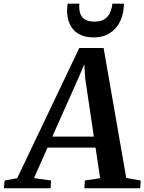

<svg xmlns="http://www.w3.org/2000/svg" viewBox="-92 -1002 768 1022"><path d="M-71.5 0 -67.5 -41 -0.5 -53.5 330 -746.5H459.5L580 -55L657 -41L654.5 0H357.5L359.5 -41L441 -53.5L416.5 -216.5H161L89 -54L180 -41L177 0ZM186.5 -275H407.5L362 -581.5L356.5 -659.5L326 -588ZM406.5 -803Q363.5 -803 335.5 -816.8Q307.5 -830.5 291.8 -852.8Q276 -875 270 -901.2Q264 -927.5 265.5 -952.5Q265.5 -961 266.2 -968.2Q267 -975.5 268 -982.5H330.5Q328 -955 334 -933.5Q340 -912 358.2 -899.5Q376.5 -887 411.5 -887Q448.5 -887 468.2 -902.5Q488 -918 496.2 -940.2Q504.5 -962.5 506 -982.5H567.5Q567.5 -932.5 549 -891.8Q530.5 -851 494.5 -827Q458.5 -803 406.5 -803Z"/></svg>

Font: Merriweather 36pt SemiBold
Style: Italic
Weight: 600
Italic angle: -7.8°
Version: Version 2.101